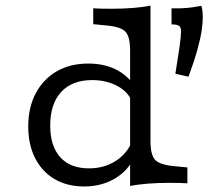

<svg xmlns="http://www.w3.org/2000/svg" viewBox="-20 -653 767 684"><path d="M651.6 -379.8 604.8 -390.3Q613.7 -444.4 619.4 -484.3Q625 -524.2 625 -541.9Q625 -555.6 617.7 -560.9Q610.5 -566.1 591.1 -566.1V-623.4Q620.2 -622.6 644.8 -624.6Q669.4 -626.6 696.8 -632.3Q699.2 -629 700.8 -616.5Q702.4 -604 702.4 -591.1Q702.4 -571.8 698.4 -544.4Q694.4 -516.9 683.5 -477Q672.6 -437.1 651.6 -379.8ZM279.8 11.3Q219.4 11.3 174.6 -14.9Q129.8 -41.1 105.2 -89.5Q80.6 -137.9 80.6 -202.4Q80.6 -270.2 107.3 -320.6Q133.9 -371 181.9 -398.8Q229.8 -426.6 294.4 -426.6Q347.6 -426.6 389.1 -407.3Q430.6 -387.9 457.3 -350L446 -300Q430.6 -330.6 393.1 -349.2Q355.6 -367.7 308.1 -367.7Q237.1 -367.7 198 -325.4Q158.9 -283.1 158.9 -205.6Q158.9 -132.3 194.8 -92.7Q230.6 -53.2 296.8 -53.2Q351.6 -53.2 393.1 -80.2Q434.7 -107.3 452.4 -154L458.9 -95.2Q437.9 -46 389.9 -17.3Q341.9 11.3 279.8 11.3ZM443.5 0V-206.5H516.1V-150.8Q516.1 -101.6 532.3 -83.9Q548.4 -66.1 598.4 -61.3L647.6 -56.5V0Q636.3 -0.8 619.8 -1.2Q603.2 -1.6 582.3 -1.6Q543.5 -1.6 506.9 1.2Q470.2 4 443.5 9.7ZM443.5 -206.5V-472.6Q443.5 -521.8 427.4 -539.5Q411.3 -557.3 361.3 -562.1L312.1 -566.9V-623.4Q323.4 -622.6 340.3 -622.2Q357.3 -621.8 377.4 -621.8Q416.1 -621.8 452.8 -624.6Q489.5 -627.4 516.1 -633.1V-623.4V-206.5Z"/></svg>

Font: Playfair 5pt SemiExpanded Light
Style: Regular
Weight: 300
Width: 6
Designer: Claus Eggers Sørensen
Foundry: Claus Eggers Sørensen
Version: Version 2.203